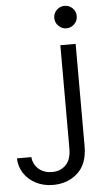

<svg xmlns="http://www.w3.org/2000/svg" viewBox="-272 -803 571 1038"><g transform="rotate(-5 14.0 -284.5)"><path d="M58 -703Q58 -729 76 -746.5Q94 -764 119 -764Q144 -764 162 -746.5Q180 -729 180 -703Q180 -678 162 -660Q144 -642 119 -642Q95 -642 76.5 -660Q58 -678 58 -703ZM-209 35H-131Q-127 75 -98.5 100Q-70 125 -26 125H-25Q20 125 49 95.5Q78 66 78 6V-554H161V1Q161 97 107.5 146Q54 195 -26 195H-27Q-78 195 -119 174Q-160 153 -184 116.5Q-208 80 -209 35Z"/></g></svg>

Font: Kakao Big Sans
Style: Regular
Weight: 400
Designer: Park Young-rak; Lee Sang-min; Kim Jung-jin; Min Bon; Park Min-gyu;
Foundry: Kakao Corporation
Version: Version 2.003